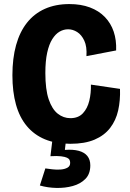

<svg xmlns="http://www.w3.org/2000/svg" viewBox="-20 -693 637 944"><path d="M326 14Q254 14 201 -8Q148 -30 112 -73Q76 -116 58.5 -179Q41 -242 41 -323Q41 -406 59 -471Q77 -536 112.5 -581Q148 -626 200.5 -649.5Q253 -673 321 -673Q378 -673 422 -656.5Q466 -640 495.5 -609.5Q525 -579 539 -537.5Q553 -496 551 -445L405 -417Q408 -464 394.5 -493Q381 -522 359.5 -535.5Q338 -549 315 -549Q293 -549 273 -537.5Q253 -526 237 -500.5Q221 -475 212 -434Q203 -393 203 -334Q203 -253 219.5 -204.5Q236 -156 264 -134Q292 -112 326 -112Q365 -112 387.5 -136Q410 -160 419 -197.5Q428 -235 427 -277L570 -256Q572 -199 561 -150Q550 -101 521.5 -64Q493 -27 445 -6.5Q397 14 326 14ZM176 219 203 135Q217 137 237.5 139.5Q258 142 278 140.5Q298 139 311.5 131.5Q325 124 325 108Q325 100 322 93.5Q319 87 309.5 82.5Q300 78 280.5 75.5Q261 73 228 75L238 -8H305L299 44Q339 41 367 48.5Q395 56 409.5 74Q424 92 424 120Q424 162 400 186.5Q376 211 338 221.5Q300 232 257 231Q214 230 176 219Z"/></svg>

Font: Bricolage Grotesque SemiCondensed ExtraBold
Style: Regular
Weight: 800
Width: 4
Designer: Mathieu Triay
Foundry: Atelier Triay
Version: Version 1.001;gftools[0.9.33.dev8+g029e19f]